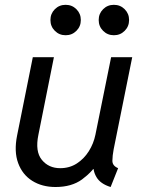

<svg xmlns="http://www.w3.org/2000/svg" viewBox="-20 -749 581 777"><path d="M204.6 7.8Q150.4 7.8 110.6 -17.1Q70.8 -42 53.5 -88.9Q36.1 -135.7 49.3 -201.2L112.8 -517.6H198.2L135.3 -203.1Q121.6 -136.2 149.2 -102.3Q176.8 -68.4 223.6 -68.4Q261.2 -68.4 290.5 -87.2Q319.8 -106 339.4 -137Q358.9 -168 366.2 -204.1L429.7 -517.6H515.1L439.9 -144.5Q435.1 -119.1 434.8 -98.6Q434.6 -78.1 458 -68.4L427.7 7.8Q386.2 -4.9 370.1 -32.7Q354 -60.5 359.9 -88.9L393.6 -64.5H331.5L380.4 -96.7Q354 -53.7 312 -22.9Q270 7.8 204.6 7.8ZM440.9 -606.4Q415 -606.4 397.2 -624.3Q379.4 -642.1 379.4 -668Q379.4 -693.8 397.2 -711.7Q415 -729.5 440.9 -729.5Q466.8 -729.5 484.6 -711.7Q502.4 -693.8 502.4 -668Q502.4 -642.1 484.6 -624.3Q466.8 -606.4 440.9 -606.4ZM245.6 -606.4Q219.7 -606.4 201.9 -624.3Q184.1 -642.1 184.1 -668Q184.1 -693.8 201.9 -711.7Q219.7 -729.5 245.6 -729.5Q271.5 -729.5 289.3 -711.7Q307.1 -693.8 307.1 -668Q307.1 -642.1 289.3 -624.3Q271.5 -606.4 245.6 -606.4Z"/></svg>

Font: Reddit Sans
Style: Italic
Weight: 400
Italic angle: -11.25°
Designer: Stephen Hutchings
Version: Version 1.013